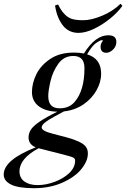

<svg xmlns="http://www.w3.org/2000/svg" viewBox="-116 -808 672 1023"><path d="M-12.2 105Q-12.2 140.1 14.2 159.2Q41 178.2 85 178.2Q128.9 178.2 175.8 160.6Q222.7 143.1 253.9 113.3Q284.2 83.5 284.2 47.9Q284.2 36.6 274.4 31.7Q264.6 26.9 247.6 22.5Q230.5 18.1 224.1 16.1L89.8 -18.1Q-12.2 36.6 -12.2 105ZM141.1 -295.9Q141.1 -231 201.2 -231Q252.4 -230.5 282.2 -265.6Q334 -326.2 334 -444.8Q334 -509.8 274.9 -509.8Q224.1 -509.8 194.3 -467.8Q164.6 -425.8 152.8 -374.5Q141.1 -323.7 141.1 -295.9ZM449.2 -526.9Q419.9 -527.3 419.9 -559.6Q419.9 -576.2 433.1 -591.8Q430.7 -593.8 424.8 -593.8Q418.9 -593.8 397.5 -580.1Q376 -566.4 348.1 -518.6Q422.9 -495.6 422.9 -416Q422.9 -370.1 397.9 -326.2Q373 -282.2 327.6 -251Q282.2 -220.7 224.6 -214.4Q208 -205.6 173.8 -187Q139.6 -168.5 123 -154.8Q106.4 -141.1 106 -128.9Q106 -110.4 166 -95.2L238.8 -76.2Q316.4 -55.2 338.9 -29.3Q352.5 -13.7 352.1 9.8Q352.5 48.8 318.4 91.8Q284.2 134.8 216.8 165Q149.4 194.8 64.5 194.8Q-20.5 194.3 -58.1 174.8Q-96.2 155.3 -96.2 122.1Q-96.2 43.9 74.2 -22.9Q36.1 -39.1 36.1 -75.2Q36.1 -96.7 47.9 -116.2Q72.3 -155.8 189.9 -212.9Q127 -214.4 90.8 -241.7Q54.7 -269 54.2 -316.4Q54.2 -364.3 77.6 -412.1Q101.1 -460 151.9 -494.1Q202.6 -528.3 279.8 -527.8Q308.1 -527.8 331.1 -522.9Q391.6 -620.1 460.9 -620.1Q503.9 -620.1 503.9 -585Q503.9 -554.7 475.6 -535.2Q462.9 -526.4 449.2 -526.9ZM526.4 -788.1 536.1 -776.9Q511.7 -742.2 470.7 -709Q429.7 -675.8 384.8 -654.3Q339.4 -632.8 302.2 -632.8Q249.5 -632.8 218.3 -673.3Q187 -713.9 177.2 -778.8L193.4 -784.2Q223.6 -722.7 264.6 -708Q287.1 -700.2 328.1 -700.2Q369.1 -700.2 426.8 -723.6Q484.4 -747.1 526.4 -788.1Z"/></svg>

Font: PlayfairDisplay-Italic
Style: Italic
Weight: 400
Italic angle: -14°
Designer: Claus Eggers Sørensen
Foundry: Claus Eggers Sørensen
Version: Version 1.002;PS 001.002;hotconv 1.0.70;makeotf.lib2.5.58329